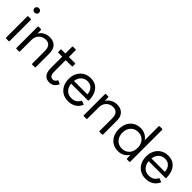

<svg xmlns="http://www.w3.org/2000/svg" viewBox="221 -1918 3096 3096"><g transform="rotate(45 1769.5 -370.0)"><path d="M118 -619Q96 -619 80.5 -633.5Q65 -648 65 -670Q65 -693 80.5 -707Q96 -721 118 -721Q141 -721 156 -707Q171 -693 171 -670Q171 -648 156 -633.5Q141 -619 118 -619ZM89 0Q78 0 78 -11V-495Q78 -505 89 -505H148Q158 -505 158 -495V-11Q158 0 148 0Z M325 0Q314 0 314 -11V-495Q314 -505 325 -505H376Q387 -505 387 -495L391 -414Q419 -465 469.5 -490Q520 -515 572 -515Q658 -515 705.5 -465.5Q753 -416 753 -328V-11Q753 0 743 0H684Q673 0 673 -11V-295Q673 -368 643.5 -404.5Q614 -441 551 -441Q515 -441 479 -422.5Q443 -404 418.5 -365.5Q394 -327 394 -267V-11Q394 0 384 0Z M1081 10Q1013 10 974 -34.5Q935 -79 935 -175V-433H846Q836 -433 836 -443V-495Q836 -505 846 -505H935V-660Q935 -670 945 -670H1004Q1015 -670 1015 -660V-505H1155Q1165 -505 1165 -495V-443Q1165 -433 1155 -433H1015V-173Q1015 -116 1033 -90Q1051 -64 1088 -64Q1131 -64 1153 -110Q1158 -120 1167 -115L1212 -96Q1222 -91 1216 -79Q1192 -31 1157 -10.5Q1122 10 1081 10Z M1509 10Q1433 10 1377.5 -24Q1322 -58 1292 -117.5Q1262 -177 1262 -253Q1262 -329 1292.5 -388Q1323 -447 1378.5 -481Q1434 -515 1509 -515Q1584 -515 1635 -480Q1686 -445 1712.5 -382.5Q1739 -320 1738 -238Q1738 -227 1727 -227H1345Q1352 -152 1395.5 -107.5Q1439 -63 1509 -63Q1564 -63 1599.5 -85Q1635 -107 1656 -148Q1660 -156 1670 -153L1720 -135Q1731 -131 1726 -122Q1694 -55 1638 -22.5Q1582 10 1509 10ZM1509 -443Q1443 -443 1399.5 -402Q1356 -361 1346 -290H1653Q1648 -359 1610 -401Q1572 -443 1509 -443Z M1861 0Q1850 0 1850 -11V-495Q1850 -505 1861 -505H1912Q1923 -505 1923 -495L1927 -414Q1955 -465 2005.5 -490Q2056 -515 2108 -515Q2194 -515 2241.5 -465.5Q2289 -416 2289 -328V-11Q2289 0 2279 0H2220Q2209 0 2209 -11V-295Q2209 -368 2179.5 -404.5Q2150 -441 2087 -441Q2051 -441 2015 -422.5Q1979 -404 1954.5 -365.5Q1930 -327 1930 -267V-11Q1930 0 1920 0Z M2647 10Q2574 10 2519.5 -23.5Q2465 -57 2435.5 -116.5Q2406 -176 2406 -253Q2406 -330 2435.5 -389Q2465 -448 2519.5 -481.5Q2574 -515 2647 -515Q2705 -515 2753 -489.5Q2801 -464 2829 -420V-740Q2829 -750 2840 -750H2899Q2909 -750 2909 -740V-11Q2909 0 2899 0H2847Q2836 0 2836 -11L2833 -92Q2806 -45 2756.5 -17.5Q2707 10 2647 10ZM2662 -64Q2714 -64 2753 -87.5Q2792 -111 2814 -154Q2836 -197 2836 -253Q2836 -309 2814 -351.5Q2792 -394 2753 -417.5Q2714 -441 2662 -441Q2611 -441 2571.5 -417.5Q2532 -394 2510 -351.5Q2488 -309 2488 -253Q2488 -197 2510 -154Q2532 -111 2571.5 -87.5Q2611 -64 2662 -64Z M3276 10Q3200 10 3144.5 -24Q3089 -58 3059 -117.5Q3029 -177 3029 -253Q3029 -329 3059.5 -388Q3090 -447 3145.5 -481Q3201 -515 3276 -515Q3351 -515 3402 -480Q3453 -445 3479.5 -382.5Q3506 -320 3505 -238Q3505 -227 3494 -227H3112Q3119 -152 3162.5 -107.5Q3206 -63 3276 -63Q3331 -63 3366.5 -85Q3402 -107 3423 -148Q3427 -156 3437 -153L3487 -135Q3498 -131 3493 -122Q3461 -55 3405 -22.5Q3349 10 3276 10ZM3276 -443Q3210 -443 3166.5 -402Q3123 -361 3113 -290H3420Q3415 -359 3377 -401Q3339 -443 3276 -443Z"/></g></svg>

Font: LINE Seed Sans App
Style: Regular
Weight: 400
Designer: LINE VX Design & Dalton Maag Ltd & Sandoll Inc
Foundry: Dalton Maag Ltd
Version: Version 1.003